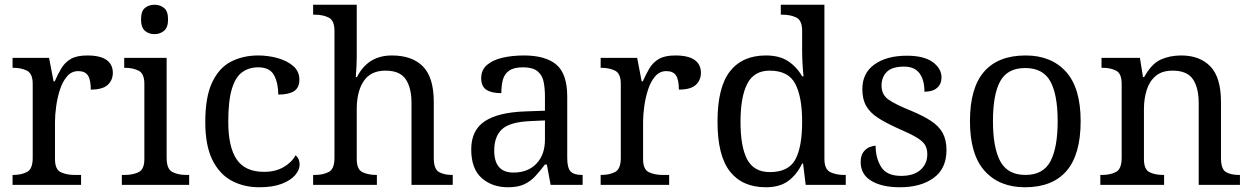

<svg xmlns="http://www.w3.org/2000/svg" viewBox="-20 -780 5279 810"><path d="M33 0V-42H36Q70 -42 94 -54.5Q118 -67 118 -114V-426Q118 -470 93.5 -482Q69 -494 36 -494H33V-536H187L206 -437H211Q224 -467 239 -492Q254 -517 279 -531.5Q304 -546 348 -546Q403 -546 429.5 -527Q456 -508 456 -473Q456 -442 434.5 -422Q413 -402 363 -402Q363 -443 351 -461.5Q339 -480 310 -480Q282 -480 263 -458Q244 -436 233 -402Q222 -368 217 -331.5Q212 -295 212 -266V-109Q212 -65 236.5 -53.5Q261 -42 294 -42H322V0Z M632 -636Q608 -636 591.5 -650Q575 -664 575 -698Q575 -733 591.5 -746.5Q608 -760 632 -760Q655 -760 672 -746.5Q689 -733 689 -698Q689 -664 672 -650Q655 -636 632 -636ZM494 0V-42H507Q540 -42 564.5 -53.5Q589 -65 589 -109V-426Q589 -470 564.5 -482Q540 -494 507 -494H504V-536H683V-114Q683 -67 707 -54.5Q731 -42 765 -42H778V0Z M1074 10Q1008 10 956.5 -18Q905 -46 875.5 -106.5Q846 -167 846 -265Q846 -372 875.5 -433.5Q905 -495 955.5 -520.5Q1006 -546 1069 -546Q1111 -546 1151 -535Q1191 -524 1217 -501.5Q1243 -479 1243 -444Q1243 -410 1220.5 -395.5Q1198 -381 1154 -381Q1154 -428 1136.5 -462Q1119 -496 1069 -496Q1031 -496 1002.5 -476Q974 -456 958.5 -406Q943 -356 943 -266Q943 -160 978.5 -107.5Q1014 -55 1094 -55Q1141 -55 1175.5 -74.5Q1210 -94 1227 -125Q1244 -111 1244 -86Q1244 -63 1225 -41Q1206 -19 1168.5 -4.5Q1131 10 1074 10Z M1301 0V-42H1309Q1343 -42 1367 -54.5Q1391 -67 1391 -114V-650Q1391 -694 1366.5 -706Q1342 -718 1309 -718H1301V-760H1485V-540Q1485 -522 1484 -502.5Q1483 -483 1482 -469Q1481 -455 1481 -455H1486Q1532 -546 1633 -546Q1719 -546 1764.5 -499.5Q1810 -453 1810 -350V-114Q1810 -67 1831.5 -54.5Q1853 -42 1887 -42H1890V0H1716V-345Q1716 -410 1691.5 -446Q1667 -482 1606 -482Q1544 -482 1514.5 -438Q1485 -394 1485 -320V-109Q1485 -65 1509.5 -53.5Q1534 -42 1567 -42H1570V0Z M2123 10Q2056 10 2012 -29Q1968 -68 1968 -150Q1968 -230 2024.5 -268Q2081 -306 2196 -310L2279 -313V-373Q2279 -409 2273 -436.5Q2267 -464 2247 -480Q2227 -496 2186 -496Q2148 -496 2128 -482Q2108 -468 2101.5 -443.5Q2095 -419 2095 -387Q2053 -387 2031.5 -401.5Q2010 -416 2010 -450Q2010 -485 2034.5 -506Q2059 -527 2100 -536.5Q2141 -546 2190 -546Q2282 -546 2327.5 -507Q2373 -468 2373 -373V-114Q2373 -72 2387 -57Q2401 -42 2435 -42H2438V0H2303L2287 -86H2279Q2258 -58 2238 -36.5Q2218 -15 2191.5 -2.5Q2165 10 2123 10ZM2146 -52Q2207 -52 2243 -89.5Q2279 -127 2279 -191V-272L2215 -269Q2130 -265 2097.5 -234.5Q2065 -204 2065 -145Q2065 -52 2146 -52Z M2514 0V-42H2517Q2551 -42 2575 -54.5Q2599 -67 2599 -114V-426Q2599 -470 2574.5 -482Q2550 -494 2517 -494H2514V-536H2668L2687 -437H2692Q2705 -467 2720 -492Q2735 -517 2760 -531.5Q2785 -546 2829 -546Q2884 -546 2910.5 -527Q2937 -508 2937 -473Q2937 -442 2915.5 -422Q2894 -402 2844 -402Q2844 -443 2832 -461.5Q2820 -480 2791 -480Q2763 -480 2744 -458Q2725 -436 2714 -402Q2703 -368 2698 -331.5Q2693 -295 2693 -266V-109Q2693 -65 2717.5 -53.5Q2742 -42 2775 -42H2803V0Z M3211 10Q3112 10 3059.5 -56.5Q3007 -123 3007 -267Q3007 -412 3059.5 -479Q3112 -546 3211 -546Q3269 -546 3305.5 -521.5Q3342 -497 3364 -458H3370Q3367 -483 3365.5 -513.5Q3364 -544 3364 -568V-650Q3364 -694 3339.5 -706Q3315 -718 3282 -718H3274V-760H3458V-110Q3458 -66 3482.5 -54Q3507 -42 3540 -42H3548V0H3379L3368 -90H3364Q3342 -44 3306 -17Q3270 10 3211 10ZM3228 -54Q3306 -54 3335 -106.5Q3364 -159 3364 -267Q3364 -371 3335 -426.5Q3306 -482 3227 -482Q3161 -482 3132.5 -426.5Q3104 -371 3104 -266Q3104 -160 3132.5 -107Q3161 -54 3228 -54Z M3776 10Q3701 10 3656 -17Q3611 -44 3611 -96Q3611 -123 3622 -138Q3633 -153 3647.5 -159Q3662 -165 3674 -165Q3674 -113 3697.5 -75.5Q3721 -38 3782 -38Q3835 -38 3863.5 -63.5Q3892 -89 3892 -129Q3892 -154 3881.5 -170Q3871 -186 3844.5 -201.5Q3818 -217 3769 -238Q3718 -261 3684.5 -282.5Q3651 -304 3634.5 -332.5Q3618 -361 3618 -404Q3618 -472 3669.5 -508.5Q3721 -545 3806 -545Q3878 -545 3915 -518Q3952 -491 3952 -453Q3952 -426 3933.5 -409.5Q3915 -393 3880 -393Q3880 -443 3859 -471Q3838 -499 3794 -499Q3743 -499 3721 -476.5Q3699 -454 3699 -419Q3699 -381 3727.5 -360.5Q3756 -340 3823 -313Q3876 -291 3909 -269Q3942 -247 3957.5 -218Q3973 -189 3973 -147Q3973 -69 3919 -29.5Q3865 10 3776 10Z M4304 10Q4196 10 4134 -59Q4072 -128 4072 -269Q4072 -409 4131.5 -477.5Q4191 -546 4307 -546Q4415 -546 4477 -477.5Q4539 -409 4539 -269Q4539 -128 4479.5 -59Q4420 10 4304 10ZM4306 -42Q4381 -42 4411.5 -99.5Q4442 -157 4442 -269Q4442 -381 4411 -437Q4380 -493 4305 -493Q4230 -493 4199.5 -437Q4169 -381 4169 -269Q4169 -157 4200 -99.5Q4231 -42 4306 -42Z M4622 0V-42H4630Q4664 -42 4688 -54.5Q4712 -67 4712 -114V-426Q4712 -470 4688.5 -482Q4665 -494 4632 -494H4627V-536H4789L4802 -455H4807Q4838 -511 4876.5 -528.5Q4915 -546 4963 -546Q5042 -546 5086.5 -499.5Q5131 -453 5131 -350V-114Q5131 -67 5151.5 -54.5Q5172 -42 5206 -42H5211V0H5037V-345Q5037 -410 5012.5 -446Q4988 -482 4927 -482Q4882 -482 4855.5 -459.5Q4829 -437 4817.5 -400Q4806 -363 4806 -320V-109Q4806 -65 4829.5 -53.5Q4853 -42 4886 -42H4891V0Z"/></svg>

Font: Noto Serif Makasar
Style: Regular
Weight: 400
Designer: Sérgio Martins
Version: Version 1.001; ttfautohint (v1.8.4.7-5d5b)